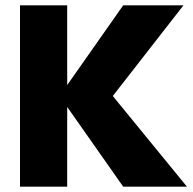

<svg xmlns="http://www.w3.org/2000/svg" viewBox="-20 -700 725 720"><path d="M55 0V-680H232V-381L442 -680H668L403 -340L681 0H442L232 -299V0Z"/></svg>

Font: Teachers ExtraBold
Style: Regular
Weight: 800
Designer: Alfredo Marco Pradil, Chank Diesel
Version: Version 1.001